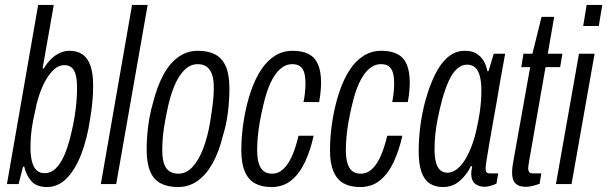

<svg xmlns="http://www.w3.org/2000/svg" viewBox="-20 -743 2451 775"><path d="M170 12Q127 12 106 -12.5Q85 -37 78 -70H73L55 0H8L134 -723H197L152 -467H157Q170 -489 186.5 -505Q203 -521 222 -529.5Q241 -538 260 -538Q292 -538 313 -523.5Q334 -509 345 -478Q356 -447 356 -398Q356 -367 353 -333.5Q350 -300 344 -265Q332 -182 307.5 -119.5Q283 -57 248.5 -22.5Q214 12 170 12ZM160 -44Q186 -44 206 -64Q226 -84 241 -119.5Q256 -155 267 -203Q276 -239 281 -271Q286 -303 288.5 -331.5Q291 -360 291 -386Q291 -419 286 -439.5Q281 -460 269.5 -470Q258 -480 239 -480Q221 -480 205.5 -468.5Q190 -457 175.5 -436.5Q161 -416 149 -387.5Q137 -359 128 -324Q120 -289 114 -258.5Q108 -228 105.5 -201Q103 -174 103 -148Q103 -115 109 -91.5Q115 -68 127.5 -56Q140 -44 160 -44Z M387 0 513 -723H576L449 0Z M698 12Q657 12 628.5 -3Q600 -18 586 -51.5Q572 -85 572 -138Q572 -185 578 -233Q584 -281 597 -326Q614 -394 639.5 -441Q665 -488 700 -513Q735 -538 779 -538Q821 -538 849 -523Q877 -508 891.5 -475Q906 -442 906 -386Q906 -339 900 -290Q894 -241 880 -196Q864 -130 838 -83.5Q812 -37 777 -12.5Q742 12 698 12ZM700 -42Q732 -42 757 -69Q782 -96 800 -143Q818 -190 828 -249Q833 -281 836.5 -306Q840 -331 841.5 -351.5Q843 -372 843 -390Q843 -423 835.5 -443.5Q828 -464 814 -474Q800 -484 778 -484Q748 -484 724 -460Q700 -436 682.5 -393Q665 -350 654 -293Q647 -259 642.5 -231Q638 -203 636.5 -179.5Q635 -156 635 -136Q635 -103 642 -82.5Q649 -62 663.5 -52Q678 -42 700 -42Z M1075 12Q1036 12 1009 -3Q982 -18 968 -51Q954 -84 954 -137Q954 -169 957 -202Q960 -235 966 -269Q976 -326 993 -375.5Q1010 -425 1034 -461.5Q1058 -498 1090 -518Q1122 -538 1161 -538Q1200 -538 1225.5 -525Q1251 -512 1263.5 -483.5Q1276 -455 1276 -409Q1276 -394 1274 -372.5Q1272 -351 1268 -331H1205Q1209 -348 1211 -369.5Q1213 -391 1213 -406Q1213 -434 1207.5 -451Q1202 -468 1190.5 -476Q1179 -484 1160 -484Q1133 -484 1111 -464.5Q1089 -445 1072 -408.5Q1055 -372 1043 -319Q1034 -282 1028.5 -250Q1023 -218 1020.5 -190Q1018 -162 1018 -137Q1018 -105 1024.5 -84Q1031 -63 1044 -52.5Q1057 -42 1078 -42Q1104 -42 1124 -61Q1144 -80 1159 -114Q1174 -148 1185 -195H1246Q1233 -136 1211 -89Q1189 -42 1156 -15Q1123 12 1075 12Z M1433 12Q1394 12 1367 -3Q1340 -18 1326 -51Q1312 -84 1312 -137Q1312 -169 1315 -202Q1318 -235 1324 -269Q1334 -326 1351 -375.5Q1368 -425 1392 -461.5Q1416 -498 1448 -518Q1480 -538 1519 -538Q1558 -538 1583.5 -525Q1609 -512 1621.5 -483.5Q1634 -455 1634 -409Q1634 -394 1632 -372.5Q1630 -351 1626 -331H1563Q1567 -348 1569 -369.5Q1571 -391 1571 -406Q1571 -434 1565.5 -451Q1560 -468 1548.5 -476Q1537 -484 1518 -484Q1491 -484 1469 -464.5Q1447 -445 1430 -408.5Q1413 -372 1401 -319Q1392 -282 1386.5 -250Q1381 -218 1378.5 -190Q1376 -162 1376 -137Q1376 -105 1382.5 -84Q1389 -63 1402 -52.5Q1415 -42 1436 -42Q1462 -42 1482 -61Q1502 -80 1517 -114Q1532 -148 1543 -195H1604Q1591 -136 1569 -89Q1547 -42 1514 -15Q1481 12 1433 12Z M1768 12Q1735 12 1713 -3.5Q1691 -19 1680.5 -51Q1670 -83 1670 -133Q1670 -183 1677 -236.5Q1684 -290 1698 -340Q1714 -397 1736 -442Q1758 -487 1788 -512.5Q1818 -538 1856 -538Q1885 -538 1903 -527Q1921 -516 1932 -497.5Q1943 -479 1947 -456H1952L1973 -526H2019L1997 -404Q1993 -378 1986 -338.5Q1979 -299 1971 -254.5Q1963 -210 1956 -169Q1949 -128 1944.5 -99.5Q1940 -71 1940 -64Q1940 -53 1943.5 -48Q1947 -43 1959 -43H1991L1984 -2Q1974 3 1960.5 7Q1947 11 1935 11Q1915 11 1899 -0.5Q1883 -12 1882 -41Q1882 -48 1883 -55Q1884 -62 1886 -71L1881 -73Q1866 -40 1837 -14Q1808 12 1768 12ZM1786 -46Q1806 -46 1824 -60Q1842 -74 1857 -98Q1872 -122 1884.5 -155.5Q1897 -189 1905 -228Q1912 -260 1916 -286.5Q1920 -313 1921.5 -335.5Q1923 -358 1923 -378Q1923 -412 1917 -435Q1911 -458 1898.5 -470Q1886 -482 1865 -482Q1843 -482 1824 -464.5Q1805 -447 1790.5 -414.5Q1776 -382 1764 -338Q1754 -300 1747 -265Q1740 -230 1737 -199Q1734 -168 1734 -140Q1734 -92 1747 -69Q1760 -46 1786 -46Z M2102 11Q2082 11 2069.5 4Q2057 -3 2052 -16Q2047 -29 2047 -47Q2047 -59 2049 -73Q2051 -87 2054 -103L2120 -472H2084L2093 -526H2129L2166 -675H2217L2191 -526H2250L2241 -472H2182L2116 -94Q2115 -88 2113.5 -78.5Q2112 -69 2112 -65Q2112 -53 2116.5 -48Q2121 -43 2131 -43H2165L2158 -1Q2149 2 2139 5Q2129 8 2119.5 9.5Q2110 11 2102 11Z M2334 -638 2348 -723H2411L2397 -638ZM2224 0 2317 -526H2380L2287 0Z"/></svg>

Font: Archivo ExtraCondensed Light
Style: Italic
Weight: 300
Width: 2
Italic angle: -10°
Designer: Hector Gatti
Foundry: Omnibus-Type
Version: Version 2.001